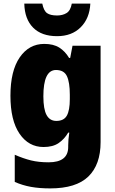

<svg xmlns="http://www.w3.org/2000/svg" viewBox="-20 -807 639 1067"><path d="M226 -563Q277 -563 309.5 -542.5Q342 -522 364 -485H370L383 -553H539V-17Q539 108 471 174Q403 240 259 240Q199 240 152 231.5Q105 223 62 204V53Q110 74 152.5 84.5Q195 95 250 95Q359 95 359 10V1Q359 -13 360.5 -32.5Q362 -52 365 -70H359Q338 -34 306 -12Q274 10 222 10Q139 10 88.5 -64Q38 -138 38 -275Q38 -413 89.5 -488Q141 -563 226 -563ZM291 -418Q221 -418 221 -272Q221 -200 239 -167.5Q257 -135 293 -135Q335 -135 351.5 -164.5Q368 -194 368 -256V-281Q368 -349 352 -383.5Q336 -418 291 -418ZM482 -787Q478 -705 428.5 -655.5Q379 -606 297 -606Q211 -606 164 -653.5Q117 -701 115 -787H215Q223 -747 241.5 -734Q260 -721 297 -721Q328 -721 350 -734.5Q372 -748 379 -787Z"/></svg>

Font: Noto Sans Myanmar UI SemiCondensed Black
Style: Regular
Weight: 900
Width: 4
Designer: Monotype Design Team
Foundry: Monotype Imaging Inc.
Version: Version 2.103; ttfautohint (v1.8.4.7-5d5b)